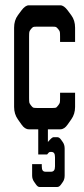

<svg xmlns="http://www.w3.org/2000/svg" viewBox="-20 -497 321 738"><path d="M268.6 -335.9H210.9V-355.5Q210.9 -370.1 210 -374.5Q209 -378.9 203.6 -385.3Q198.2 -391.6 195.3 -393.1Q192.4 -394.5 182.6 -394.5H121.1Q110.4 -394.5 107.4 -393.1Q104.5 -391.6 99.1 -385.3Q93.8 -378.9 92.8 -374.5Q91.8 -370.1 91.8 -355.5V-121.1Q91.8 -106.4 92.8 -102.5Q93.8 -98.6 99.1 -91.8Q104.5 -85 107.4 -83.5Q110.4 -82 121.1 -82H182.6Q193.4 -82 195.8 -83.5Q198.2 -85 203.6 -91.8Q209 -98.6 210 -103Q210.9 -107.4 210.9 -121.1V-140.6H268.6V-85.9Q268.6 -58.6 253.9 -38.1L240.2 -18.6Q227.5 0 211.9 0H164.1V48.8Q179.7 30.3 185.5 30.3H200.2Q208 30.3 214.8 40L221.7 49.8Q228.5 59.6 228.5 74.2V177.7Q228.5 192.4 221.7 202.1L214.8 211.9Q208 221.7 200.2 221.7H131.8Q125 221.7 118.2 211.9L111.3 202.1Q103.5 191.4 103.5 177.7V133.8H140.6V142.6Q140.6 153.3 144 158.2Q147.5 163.1 155.3 163.1H175.8Q183.6 163.1 187.5 158.2Q191.4 153.3 191.4 142.6V107.4Q191.4 96.7 188 91.8Q184.6 86.9 176.8 86.9H173.8Q169.9 86.9 167 89.8L161.1 96.7H127V0H90.8Q75.2 0 62.5 -18.6L48.8 -38.1Q34.2 -58.6 34.2 -85.9V-390.6Q34.2 -418.9 48.8 -438.5L62.5 -457Q77.1 -476.6 90.8 -476.6H211.9Q225.6 -476.6 240.2 -457L253.9 -438.5Q268.6 -418.9 268.6 -390.6Z"/></svg>

Font: Vancouver Drive
Style: Regular
Weight: 400
Designer: Valery Zaveryaev
Foundry: Cyreal (www.cyreal.org)
Version: Version 1.06